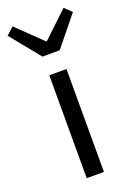

<svg xmlns="http://www.w3.org/2000/svg" viewBox="-193 -893 660 952"><g transform="rotate(-20 137.5 -416.5)"><path d="M91.8 0V-543H182.6V0ZM91.8 -641.6 -35.2 -797.9 3.9 -833 134.8 -706.1H138.7L272.5 -833L309.6 -797.9L182.6 -641.6Z"/></g></svg>

Font: Nasu
Style: Regular
Weight: 400
Designer: Ryoko NISHIZUKA (kana &amp; ideographs); Paul D. Hunt (Latin, Greek &amp; Cyrillic); Wenlong ZHANG (bopomofo); Sandoll C
Version: Version 2014.1215